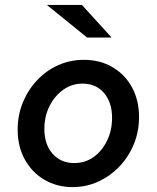

<svg xmlns="http://www.w3.org/2000/svg" viewBox="-20 -753 640 783"><path d="M276 10Q212 10 161 -20Q110 -50 81 -103Q52 -156 52 -224Q52 -283 73 -334.5Q94 -386 131 -425.5Q168 -465 217 -487Q266 -509 322 -509Q388 -509 439 -479Q490 -449 518.5 -396.5Q547 -344 547 -276Q547 -217 526 -165.5Q505 -114 467.5 -74.5Q430 -35 381 -12.5Q332 10 276 10ZM283 -88Q327 -88 361.5 -112.5Q396 -137 416.5 -179Q437 -221 437 -273Q437 -335 404.5 -373.5Q372 -412 316 -412Q273 -412 238 -387Q203 -362 182 -320.5Q161 -279 161 -227Q161 -164 194.5 -126Q228 -88 283 -88ZM335 -600 171 -733H314L435 -600Z"/></svg>

Font: Red Hat Mono Medium
Style: Italic
Weight: 500
Italic angle: -12°
Monospace: yes
Designer: Pentagram, MCKL
Foundry: Pentagram, MCKL
Version: Version 1.023; ttfautohint (v1.8.3)